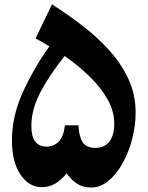

<svg xmlns="http://www.w3.org/2000/svg" viewBox="-20 -834 664 864"><path d="M213.9 -814.5Q283.7 -770 350.8 -718.5Q418 -667 472.2 -606.9Q526.4 -546.9 558.3 -477.5Q590.3 -408.2 590.3 -328.1Q590.3 -269 575 -209.2Q559.6 -149.4 532 -99.9Q504.4 -50.3 468.3 -20.3Q432.1 9.8 391.1 9.8Q355.5 9.8 329.6 -5.6Q303.7 -21 279.8 -53.7Q256.8 -25.4 229.7 -8.5Q202.6 8.3 168 8.3Q110.4 8.3 72 -48.6Q33.7 -105.5 33.7 -201.7Q33.7 -309.6 81.3 -415.8Q128.9 -522 202.1 -625.5Q168.9 -645.5 140.1 -661.1ZM271 -582Q204.6 -499.5 162.8 -420.9Q121.1 -342.3 121.1 -266.6Q121.1 -174.3 189.9 -174.3Q223.1 -174.3 245.1 -198Q267.1 -221.7 272 -270H333Q335.4 -220.2 351.8 -194.3Q368.2 -168.5 409.2 -168.5Q450.2 -168.5 472.2 -196.8Q494.1 -225.1 494.1 -277.8Q494.1 -333 464.8 -385.7Q435.5 -438.5 385 -488Q334.5 -537.6 271 -582Z"/></svg>

Font: Pinar DS4-Bold
Style: Regular
Weight: 700
Designer: Amin Abedi
Version: Version 2.000